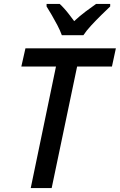

<svg xmlns="http://www.w3.org/2000/svg" viewBox="-20 -961 612 981"><path d="M137 0 266 -621H89L110 -714H572L552 -621H374L244 0ZM296 -781Q287 -806 273 -832.5Q259 -859 244.5 -884Q230 -909 218 -928V-941H285Q296 -931 309 -916.5Q322 -902 334.5 -885.5Q347 -869 359 -853Q387 -879 416 -901Q445 -923 471 -941H543V-928Q526 -912 499 -885.5Q472 -859 446.5 -831.5Q421 -804 406 -781Z"/></svg>

Font: Noto Sans Display Medium
Style: Italic
Weight: 500
Italic angle: -12°
Designer: Monotype Design Team
Foundry: Monotype Imaging Inc.
Version: Version 2.003